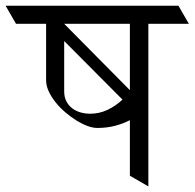

<svg xmlns="http://www.w3.org/2000/svg" viewBox="-62 -665 694 685"><path d="M401.4 -236.3Q378.4 -224.1 348.9 -216.3Q319.3 -208.5 285.2 -208.5Q269 -208.5 249.5 -215.8Q230 -223.1 209.7 -235.8Q189.5 -248.5 170.2 -265.1Q150.9 -281.7 135.7 -300.8Q120.6 -319.8 111.6 -339.6Q102.5 -359.4 102.5 -378.4V-580.1H-4.9L-42 -644.5H574.7L611.8 -580.1H467.3V0L401.4 -38.1ZM259.8 -259.3Q292 -259.3 320.8 -272.7Q349.6 -286.1 375 -309.6L167 -518.6V-339.4Q167 -318.8 174.6 -304Q182.1 -289.1 195.1 -279.1Q208 -269 224.6 -264.2Q241.2 -259.3 259.8 -259.3ZM167 -580.1 401.4 -343.3V-580.1Z"/></svg>

Font: Kurinto Seri
Style: Regular
Weight: 400
Designer: Kurinto was developed by Clint Goss from a range of fonts that are compatible with the SIL Open Font License Version 1.1
Foundry: Clinton F. Goss
Version: Version 2.196; July 25, 2020